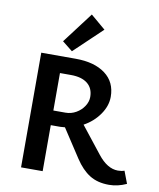

<svg xmlns="http://www.w3.org/2000/svg" viewBox="-99 -997 898 1085"><g transform="rotate(10 350.5 -454.5)"><path d="M264 -696 205 -743 339 -920 424 -848ZM701 -12Q651 11 601 11Q535 11 489.5 -17.5Q444 -46 406 -104L300 -266Q282 -264 273 -264H219V0H95V-658H293Q400 -658 462.5 -611.5Q525 -565 525 -480Q525 -428 490.5 -378.5Q456 -329 401 -299L521 -147Q576 -77 637 -77Q658 -77 674 -83ZM289 -348Q321 -348 349 -364Q377 -380 394 -406Q411 -432 411 -459Q411 -509 377.5 -536Q344 -563 282 -563H219V-348Z"/></g></svg>

Font: Ysabeau Infant
Style: Bold
Weight: 700
Designer: Christian Thalmann (Catharsis Fonts)
Version: Version 0.003